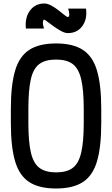

<svg xmlns="http://www.w3.org/2000/svg" viewBox="-20 -1062 640 1096"><path d="M300 14Q203 14 146.5 -23Q90 -60 66 -142Q42 -224 42 -360V-440Q42 -576 66 -658Q90 -740 146.5 -777Q203 -814 300 -814Q397 -814 453.5 -777Q510 -740 534 -658Q558 -576 558 -440V-360Q558 -224 534 -142Q510 -60 453.5 -23Q397 14 300 14ZM300 -78Q361 -78 395 -103.5Q429 -129 443.5 -190.5Q458 -252 458 -360V-440Q458 -548 443.5 -609.5Q429 -671 395 -696.5Q361 -722 300 -722Q239 -722 204.5 -696.5Q170 -671 156 -609.5Q142 -548 142 -440V-360Q142 -252 156.5 -190.5Q171 -129 205.5 -103.5Q240 -78 300 -78ZM367 -873Q351 -873 329.5 -884.5Q308 -896 286.5 -911.5Q265 -927 250 -938.5Q235 -950 233 -950Q226 -950 225 -935.5Q224 -921 231 -899H128Q121 -961 151 -1001.5Q181 -1042 233 -1042Q251 -1042 272.5 -1030.5Q294 -1019 313.5 -1003.5Q333 -988 347.5 -976.5Q362 -965 367 -965Q375 -965 375.5 -978.5Q376 -992 369 -1013H471Q479 -952 449.5 -912.5Q420 -873 367 -873Z"/></svg>

Font: Victor Mono
Style: Bold
Weight: 700
Monospace: yes
Designer: Rune Bjørnerås
Version: Version 1.561;gftools[0.9.30]